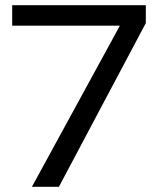

<svg xmlns="http://www.w3.org/2000/svg" viewBox="-20 -720 610 740"><path d="M103 0 442 -621H27V-700H542V-631L207 0Z"/></svg>

Font: Rosa Sans
Style: Regular
Weight: 400
Designer: Pentagram / MCKL
Foundry: Pentagram / MCKL
Version: Version 1.005;September 16, 2019;FontCreator 11.5.0.2425 64-